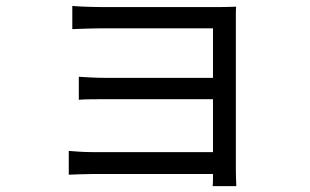

<svg xmlns="http://www.w3.org/2000/svg" viewBox="-20 -569 1040 645"><path d="M222.9 -549Q232.4 -548 251.8 -547.1Q271.2 -546.2 291.7 -545.7Q312.2 -545.2 325.3 -545.2Q342.1 -545.2 378.5 -545.2Q414.8 -545.2 461.8 -545.2Q508.8 -545.2 556.9 -545.2Q605 -545.2 646 -545.2Q687.1 -545.2 711.5 -545.2Q728.9 -545.2 746.1 -545.7Q763.4 -546.2 773.3 -546.6Q772.3 -538.7 772.3 -524.5Q772.3 -510.4 772.3 -495.8Q772.3 -486.7 772.3 -453Q772.3 -419.3 772.3 -370Q772.3 -320.8 772.3 -265.4Q772.3 -210 772.3 -156.5Q772.3 -103 772.3 -61.1Q772.3 -19.1 772.3 2.3Q772.3 14.3 772.8 29.8Q773.3 45.4 773.9 56.3H694.5Q695.5 47.2 695.5 31.3Q695.5 15.4 695.5 -0.2Q695.5 -26.4 695.5 -69.1Q695.5 -111.8 695.5 -162.6Q695.5 -213.5 695.5 -265.2Q695.5 -316.9 695.5 -361.4Q695.5 -405.8 695.5 -436Q695.5 -466.1 695.5 -473.9Q687.4 -473.9 660.8 -473.9Q634.2 -473.9 597 -473.9Q559.8 -473.9 518.5 -473.9Q477.2 -473.9 438.3 -473.9Q399.4 -473.9 369.2 -473.9Q338.9 -473.9 325.3 -473.9Q312.2 -473.9 291.5 -473.4Q270.8 -472.9 251.4 -472.2Q232 -471.5 222.9 -471.1ZM244.8 -311.1Q259.8 -310.1 284.4 -308.8Q308.9 -307.5 334 -307.5Q346.7 -307.5 378.9 -307.5Q411.1 -307.5 454.1 -307.5Q497.1 -307.5 542.8 -307.5Q588.6 -307.5 629.6 -307.5Q670.5 -307.5 699 -307.5Q727.4 -307.5 734.6 -307.5V-235.8Q727 -235.8 698.8 -235.8Q670.5 -235.8 629.6 -235.8Q588.6 -235.8 542.8 -235.8Q497.1 -235.8 454.1 -235.8Q411.1 -235.8 379.2 -235.8Q347.3 -235.8 334.7 -235.8Q308.9 -235.8 284.4 -235.5Q259.9 -235.2 244.8 -233.8ZM211 -62Q223.4 -61 245.3 -59.5Q267.1 -58 293.3 -58Q307.5 -58 342.2 -58Q376.9 -58 423 -58Q469.1 -58 518.8 -58Q568.5 -58 613.8 -58Q659 -58 691.7 -58Q724.4 -58 735 -58V15.5Q722.9 15.5 689.9 15.5Q656.9 15.5 611.6 15.5Q566.4 15.5 517.1 15.5Q467.8 15.5 422 15.5Q376.3 15.5 342 15.5Q307.7 15.5 293.5 15.5Q270.5 15.5 247 16.5Q223.4 17.5 211 17.9Z"/></svg>

Font: Noto Sans TC
Style: Regular
Weight: 100
Designer: Ryoko NISHIZUKA 西塚涼子 (kana, bopomofo & ideographs); Paul D. Hunt (Latin, Greek & Cyrillic); Sandoll Communications 산돌커뮤니
Foundry: Adobe
Version: Version 2.004;hotconv 1.0.118;makeotfexe 2.5.65603